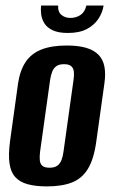

<svg xmlns="http://www.w3.org/2000/svg" viewBox="-20 -668 411 696"><path d="M150 7.7Q109 7.7 80.6 -0.1Q52.1 -7.8 35.6 -25.8Q19.1 -43.8 14.5 -75.5Q9.9 -107.1 16.3 -155.7L45.5 -365.9Q52.6 -412.9 72.8 -443.2Q93 -473.5 129.7 -488.3Q166.4 -503 222 -503Q264 -503 292.5 -494.6Q320.9 -486.1 337.3 -469.2Q353.6 -452.2 358.5 -426.5Q363.5 -400.8 358.5 -365.9L329.2 -156.4Q320.5 -91.6 298.7 -56Q277 -20.4 240.5 -6.4Q204 7.7 150 7.7ZM159.5 -60Q177.5 -60 187.6 -67.3Q197.6 -74.6 202.9 -88Q208.1 -101.3 210.1 -117.7L246.5 -377.9Q249.1 -395 247.8 -407.9Q246.5 -420.7 238.3 -428Q230.2 -435.3 212.2 -435.3Q194.1 -435.3 184.1 -428Q174 -420.7 169.1 -407.9Q164.2 -395 161.6 -377.9L125.2 -117.7Q123.2 -101.3 124.2 -88Q125.2 -74.6 133.3 -67.3Q141.5 -60 159.5 -60ZM226 -548.5Q191.1 -548.5 170.5 -558.5Q149.9 -568.5 140.5 -584.1Q131.1 -599.7 129.2 -616.8Q127.2 -633.8 128.9 -647.9H190.8Q189.1 -625.4 202.4 -614.2Q215.6 -603 235.1 -603Q256 -603 271.8 -613.7Q287.7 -624.4 293 -647.9H355.6Q351.6 -622.3 336.6 -599.6Q321.5 -576.8 294.5 -562.6Q267.5 -548.5 226 -548.5Z"/></svg>

Font: Alumni Sans Thin
Style: Italic
Weight: 100
Italic angle: -8°
Designer: Robert E. Leuschke
Foundry: Robert E. Leuschke
Version: Version 1.016